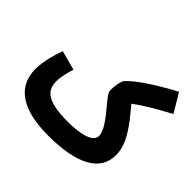

<svg xmlns="http://www.w3.org/2000/svg" viewBox="-174 -941 1170 1170"><g transform="rotate(45 411.0 -355.5)"><path d="M176 -248C176 -290 189 -334 200 -372L74 -406C56 -356 33 -278 33 -211C33 -80 122 21 374 21C613 21 752 -45 752 -187C752 -284 685 -370 596 -475C646 -513 716 -555 822 -612L750 -732C604 -653 515 -592 468 -542C454 -527 447 -471 447 -441C447 -417 493 -369 534 -318C566 -276 596 -233 596 -196C596 -139 490 -123 400 -123C212 -123 176 -177 176 -248Z"/></g></svg>

Font: Noto Sans Arabic UI ExtraCondensed Extra
Style: Regular
Weight: 800
Width: 3
Designer: Nadine Chahine - Monotype Design Team
Foundry: Monotype Imaging Inc.
Version: Version 1.900